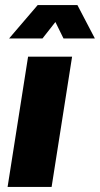

<svg xmlns="http://www.w3.org/2000/svg" viewBox="-20 -739 395 759"><path d="M10 0 91 -515H265L184 0ZM16 -587 129 -719H286L355 -587H231L199 -652L148 -587Z"/></svg>

Font: MuseoModerno ExtraBold
Style: Italic
Weight: 800
Italic angle: -9°
Designer: Pablo Cosgaya, Héctor Gatti, Marcela Romero, and the Authors of The MuseoModerno Project.
Foundry: Omnibus-Type Team
Version: Version 1.003